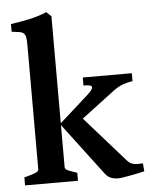

<svg xmlns="http://www.w3.org/2000/svg" viewBox="-54 -801 663 851"><g transform="rotate(-5 277.5 -376.0)"><path d="M23.4 0V-35.6Q55.7 -43.9 71.8 -50.3Q87.9 -56.6 87.9 -65.4V-618.2Q87.9 -640.6 85.7 -652.8Q83.5 -665 76.7 -671.1Q69.8 -677.2 57.1 -679.2Q44.4 -681.2 23.4 -683.6V-717.8Q70.8 -724.6 110.6 -733.4Q150.4 -742.2 183.6 -756.8L205.1 -736.8V-260.7L333.5 -375.5Q349.6 -390.1 354.2 -398.7Q358.9 -407.2 355.5 -411.6Q352.1 -416 342.3 -417.2Q332.5 -418.5 319.8 -418.5V-454.1H538.1V-418.5Q516.1 -416 494.9 -408.2Q473.6 -400.4 452.6 -384.8L304.2 -272.5L480.5 -72.8Q487.3 -64.9 493.9 -60.3Q500.5 -55.7 508.8 -53.5Q517.1 -51.3 527.6 -51Q538.1 -50.8 552.2 -51.8L555.2 -16.1Q541 -12.7 522.9 -9Q504.9 -5.4 488 -2.2Q471.2 1 457.8 2.9Q444.3 4.9 439.5 4.9Q418.9 4.9 404.8 -1Q390.6 -6.8 379.9 -21L205.1 -252.4V-65.4Q205.1 -61.5 206.8 -58.6Q208.5 -55.7 213.9 -52.5Q219.2 -49.3 230 -45.4Q240.7 -41.5 258.8 -35.6V0Z"/></g></svg>

Font: Gentium Basic
Style: Bold
Weight: 700
Designer: J. Victor Gaultney and Annie Olsen
Foundry: SIL International
Version: Version 1.100